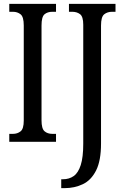

<svg xmlns="http://www.w3.org/2000/svg" viewBox="-20 -734 640 994"><path d="M28 0V-41H47Q70 -41 86.5 -54Q103 -67 103 -110V-602Q103 -647 86.5 -660Q70 -673 47 -673H28V-714H270V-673H251Q226 -673 210.5 -660Q195 -647 195 -602V-111Q195 -68 210.5 -54.5Q226 -41 251 -41H270V0ZM297 240V194H306Q338 194 361.5 177.5Q385 161 398 120.5Q411 80 411 10V-606Q411 -648 394.5 -660.5Q378 -673 354 -673H337V-714H578V-673H560Q536 -673 519.5 -660Q503 -647 503 -602V9Q503 98 477.5 148.5Q452 199 409 219.5Q366 240 315 240Z"/></svg>

Font: Noto Serif Myanmar ExtraCondensed
Style: Regular
Weight: 400
Width: 2
Designer: Ben Mitchell and the Monotype Design Team
Foundry: Monotype Imaging Inc.
Version: Version 2.106; ttfautohint (v1.8.4.7-5d5b)